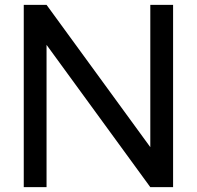

<svg xmlns="http://www.w3.org/2000/svg" viewBox="-20 -772 812 792"><path d="M78 0H172V-587L600 0H694V-752H600V-165L172 -752H78Z"/></svg>

Font: Hibana 45 SubMedium
Style: Regular
Weight: 500
Width: 6
Designer: pygmalion
Foundry: ybstudio
Version: Version 2021.007;FEAKit 1.0